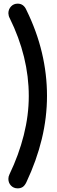

<svg xmlns="http://www.w3.org/2000/svg" viewBox="-20 -800 313 1054"><path d="M77 234Q55 234 40.5 219Q26 204 26 182Q26 169 32 157Q83 51 110.5 -58Q138 -167 138 -273Q138 -488 33 -701Q27 -711 26 -727Q26 -749 40.5 -764.5Q55 -780 77 -780Q110 -780 125 -745Q182 -629 210 -511Q238 -393 238 -274Q238 -155 209.5 -37Q181 81 125 200Q116 219 104.5 226.5Q93 234 77 234Z"/></svg>

Font: Comfortaa
Style: Bold
Weight: 700
Designer: Johan Aakerlund
Foundry: Johan Aakerlund
Version: Version 3.104; ttfautohint (v1.8.1.43-b0c9)